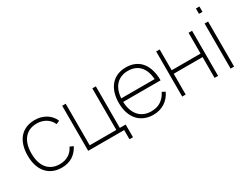

<svg xmlns="http://www.w3.org/2000/svg" viewBox="-72 -1301 2580 1992"><g transform="rotate(-30 1218.5 -305.0)"><path d="M287 15Q229.5 15 183.8 -4.5Q138 -24 106 -60.8Q74 -97.5 57 -150.5Q40 -203.5 40 -270Q40 -337 56.8 -390Q73.5 -443 105.2 -479.8Q137 -516.5 183 -535.8Q229 -555 287 -555Q324.5 -555 358.5 -545.8Q392.5 -536.5 420.8 -519Q449 -501.5 470.2 -476.8Q491.5 -452 504 -421L464 -404Q453 -429.5 435.2 -449.8Q417.5 -470 394.8 -484Q372 -498 344.8 -505.5Q317.5 -513 287 -513Q239 -513 201.5 -496.8Q164 -480.5 138 -449.2Q112 -418 98.5 -373Q85 -328 85 -270Q85 -215 97.8 -170Q110.5 -125 136 -93.2Q161.5 -61.5 199.2 -44.2Q237 -27 287 -27Q348 -27 393.2 -54.8Q438.5 -82.5 463 -135L504 -117Q470 -51.5 415.5 -18.2Q361 15 287 15Z M1040 110V0H609V-540H651V-42H970V-540H1012V-42H1082V110Z M1383 -27Q1453 -27 1500.2 -59.5Q1547.5 -92 1575.5 -149L1612 -129Q1578.5 -59 1519.8 -22Q1461 15 1383 15Q1325.5 15 1279.2 -4.8Q1233 -24.5 1200.2 -61.2Q1167.5 -98 1149.8 -151Q1132 -204 1132 -270Q1132 -336.5 1149 -389.5Q1166 -442.5 1198 -479.2Q1230 -516 1275.8 -535.5Q1321.5 -555 1379 -555Q1437.5 -555 1483.2 -535Q1529 -515 1560.5 -476.8Q1592 -438.5 1608.5 -383.5Q1625 -328.5 1625 -258H1177Q1178.5 -203.5 1193.8 -160.5Q1209 -117.5 1235.5 -87.8Q1262 -58 1299.2 -42.5Q1336.5 -27 1383 -27ZM1578.5 -300Q1570 -404 1518.8 -458.5Q1467.5 -513 1379 -513Q1334.5 -513 1298.8 -498.5Q1263 -484 1237.2 -456.8Q1211.5 -429.5 1196.5 -390Q1181.5 -350.5 1178 -300Z M1735 0V-540H1777V-291H2123V-540H2165V0H2123V-249H1777V0Z M2315 -656V-720H2357V-656ZM2315 0V-540H2357V0Z"/></g></svg>

Font: Vela Sans ExtLt
Style: Regular
Weight: 200
Designer: Principal design: Mikhail Sharanda - project Manrope.
Design modification: Ravid Balaliev
Foundry: Mikhail Sharanda
Version: Version 1.001